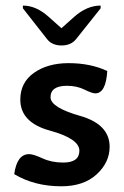

<svg xmlns="http://www.w3.org/2000/svg" viewBox="-20 -652 440 679"><path d="M196.8 6.8Q102.1 6.8 30.3 -36.1Q40 -106.9 83 -106.9Q98.1 -106.9 130.4 -92Q162.6 -77.1 203.6 -77.1Q260.7 -77.1 260.7 -119.1Q260.7 -161.6 156.2 -190.2Q51.8 -218.8 51.8 -299.8Q51.8 -360.4 100.3 -394.5Q148.9 -428.7 222.7 -428.7Q299.8 -428.7 359.4 -400.9Q354.5 -321.8 316.9 -321.8Q305.7 -321.8 278.6 -335.2Q251.5 -348.6 216.8 -348.6Q158.7 -348.6 158.7 -308.1Q158.7 -272 263.2 -242.2Q367.7 -212.4 367.7 -132.8Q367.7 -77.6 321.8 -35.4Q275.9 6.8 196.8 6.8ZM335.9 -632.3V-622.6L249.5 -514.2Q231.4 -491.2 197.8 -491.2Q163.6 -491.2 146 -514.2L61 -622.6V-632.3Q107.9 -632.3 152.3 -592.3L197.3 -552.2L242.2 -592.3Q287.1 -632.3 335.9 -632.3Z"/></svg>

Font: ALMAS
Style: Bold
Weight: 700
Designer: ALMAS Font/ by Husham Jawad Kadhim, derived from the Bainsely font by/ Paul James MIller
Foundry: High-Logic / Made with FontCreator
Version: Version 1.411;September 19, 2021;FontCreator 14.0.0.2814 32-